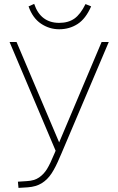

<svg xmlns="http://www.w3.org/2000/svg" viewBox="-20 -751 596 968"><path d="M28.3 -539.1H63.5L293.9 3.9L269.5 30.3ZM528.3 -539.1 289.1 24.4Q286.1 32.2 282.2 40Q260.7 91.8 240.2 123Q219.7 154.3 190.9 172.4Q162.1 190.4 120.1 193.4L73.2 196.3L70.3 165L115.2 162.1Q153.3 160.2 177.2 143.6Q201.2 127 217.3 100.6Q233.4 74.2 253.9 24.4L492.2 -539.1ZM124 -718.8 152.3 -731.4Q168.9 -682.6 200.7 -659.2Q232.4 -635.7 278.3 -635.7Q324.2 -635.7 355 -657.2Q385.7 -678.7 411.1 -730.5L439.5 -718.8Q412.1 -656.2 371.1 -629.9Q330.1 -603.5 278.3 -603.5Q228.5 -603.5 186.5 -631.8Q144.5 -660.2 124 -718.8Z"/></svg>

Font: Min Sans VF VF
Style: Regular
Weight: 400
Designer: Jinseong-Kim, NotoSansCJK, Nunito
Foundry: Jinseong-Kim
Version: Version 1.420;Glyphs 3.1.2 (3151)